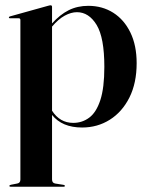

<svg xmlns="http://www.w3.org/2000/svg" viewBox="-20 -471 558 725"><path d="M176.5 -445V-382.5Q206.5 -416 239.5 -432.5Q272.5 -449 313.5 -449Q366.5 -449 407.8 -422.8Q449 -396.5 472.5 -348Q496 -299.5 496 -232.5Q496 -157.5 468.8 -103Q441.5 -48.5 394.8 -19Q348 10.5 290 10.5Q214.5 10.5 176.5 -37V206.5Q176.5 220 188.5 222L220 227Q225 228 225 231Q225 234 221 234H19.5Q15.5 234 15.5 231Q15.5 227.5 22 226.5L45 222Q57 220 57 207V-395.5Q57 -402 50.5 -402H18Q13.5 -402 13.5 -405.5Q13.5 -407.5 17.5 -409L161 -449Q168 -451 171 -451Q176.5 -451 176.5 -445ZM270.5 -425Q248.5 -425 224.2 -411.8Q200 -398.5 176.5 -370.5V-53Q206 -7 256.5 -7Q290.5 -7 317 -26.8Q343.5 -46.5 358.8 -92.8Q374 -139 374 -218.5Q374 -329 344.8 -377Q315.5 -425 270.5 -425Z"/></svg>

Font: Fraunces 144pt SemiBold
Style: Regular
Weight: 600
Version: Version 1.000;[0bf87f6ff]